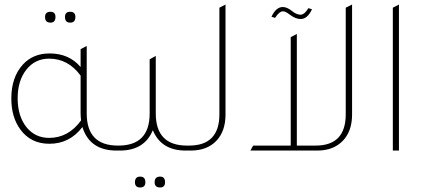

<svg xmlns="http://www.w3.org/2000/svg" viewBox="-20 -665 1872 848"><path d="M203 -565Q179 -565 179 -590Q179 -613 203 -613Q225 -613 225 -590Q225 -565 203 -565ZM290 -565Q267 -565 267 -590Q267 -613 290 -613Q313 -613 313 -590Q313 -565 290 -565ZM501 -22H512V0H495Q376 0 344 -104Q288 -30 198 -30Q116 -30 70 -93Q30 -147 30 -230Q30 -324 81 -380Q126 -429 199 -429Q285 -429 336 -369V-448L363 -462V-164Q363 -22 501 -22ZM336 -331Q281 -406 197 -406Q135 -406 96.5 -357.5Q58 -309 58 -231Q58 -151 98 -102Q136 -56 197 -56Q282 -56 338 -133Q336 -153 336 -165Z M806 -22H817V0H800Q692 0 655 -90Q618 0 509 0H492V-22H503Q641 -22 641 -164V-403L668 -418V-164Q668 -22 806 -22ZM599 115Q622 115 622 140Q622 163 599 163Q576 163 576 140Q576 115 599 115ZM687 115Q709 115 709 140Q709 163 687 163Q663 163 663 140Q663 115 687 115Z M797 0V-22H815Q949 -22 949 -160V-631L976 -645V-159Q976 -85 935 -42.5Q894 0 822 0Z M1507 -631 1535 -645V-159Q1535 -85 1493.5 -42.5Q1452 0 1381 0H1086L1098 -22H1264V-501L1291 -515V-22H1374Q1507 -22 1507 -160ZM1358 -624Q1338 -581 1308 -581Q1285 -581 1259 -601Q1241 -615 1230 -615Q1213 -615 1195 -586L1179 -591Q1199 -634 1229 -634Q1248 -634 1270 -616Q1290 -600 1307 -600Q1325 -600 1342 -629Z M1715 0V-631L1742 -645V0Z"/></svg>

Font: Tajawal ExtraLight
Style: Regular
Weight: 275
Designer: Boutros Fonts
Foundry: Created by Boutros International 2017
Version: Version 1.700